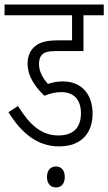

<svg xmlns="http://www.w3.org/2000/svg" viewBox="-20 -642 475 842"><path d="M249 -238C303 -238 335 -206 335 -145C335 -82 301 -48 236 -48C161 -48 109 -96 59 -177L17 -150C74 -59 143 0 239 0C339 0 386 -61 386 -143C386 -229 338 -285 255 -285C234 -285 211 -281 190 -274C172 -295 151 -324 151 -361C151 -378 155 -392 163 -401C175 -413 190 -418 224 -418H346V-575H435V-622H0V-575H296V-465H234C174 -465 147 -453 127 -433C110 -416 101 -392 101 -363C101 -303 140 -255 175 -222C201 -233 224 -238 249 -238ZM186 134C186 163 202 180 225 180C249 180 264 164 264 134C264 106 250 88 225 88C202 88 186 105 186 134Z"/></svg>

Font: Noto Sans Devanagari UI ExtraCondensed Light
Style: Regular
Weight: 300
Width: 2
Designer: Jelle Bosma - Monotype Design Team
Foundry: Monotype Imaging Inc.
Version: Version 2.004